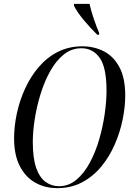

<svg xmlns="http://www.w3.org/2000/svg" viewBox="-20 -964 683 995"><path d="M277 11Q213 11 162.5 -17.5Q112 -46 82.5 -103.5Q53 -161 53 -247Q53 -310 67.5 -377Q82 -444 110.5 -506Q139 -568 181.5 -617.5Q224 -667 280.5 -695.5Q337 -724 407 -724Q467 -724 517.5 -698.5Q568 -673 598.5 -616.5Q629 -560 629 -469Q629 -410 615.5 -344Q602 -278 574.5 -215Q547 -152 505 -101Q463 -50 406 -19.5Q349 11 277 11ZM286 1Q336 1 376 -32.5Q416 -66 445.5 -121Q475 -176 494 -241.5Q513 -307 522.5 -373Q532 -439 532 -494Q532 -615 496.5 -664.5Q461 -714 402 -714Q351 -714 310.5 -681.5Q270 -649 240 -595Q210 -541 190 -476Q170 -411 160 -346.5Q150 -282 150 -228Q150 -144 167.5 -94Q185 -44 216 -21.5Q247 1 286 1ZM484 -784Q449 -818 414 -860Q379 -902 363 -935L364 -944H444Q451 -911 465.5 -868Q480 -825 494 -793L493 -784Z"/></svg>

Font: Noto Serif Display Condensed
Style: Italic
Weight: 400
Width: 3
Italic angle: -12°
Designer: Monotype Design Team
Foundry: Monotype Imaging Inc.
Version: Version 2.009